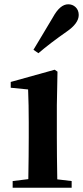

<svg xmlns="http://www.w3.org/2000/svg" viewBox="-20 -875 387 895"><path d="M39 0V-31L112 -40Q114 -154 114 -235V-306Q114 -386 111 -458L30 -466V-493L235 -550L248 -541L245 -385V-235Q245 -153 247 -39L314 -31V0ZM159 -627 136 -643Q148 -663 172 -703Q206 -759 227 -795Q260 -855 298 -855Q318 -855 332 -842Q347 -828 347 -805Q347 -766 290 -727Q214 -674 159 -627Z"/></svg>

Font: GenRyuMin TW B
Style: Regular
Weight: 700
Version: Version 1.501;PS 1;hotconv 16.6.51;makeotf.lib2.5.65220